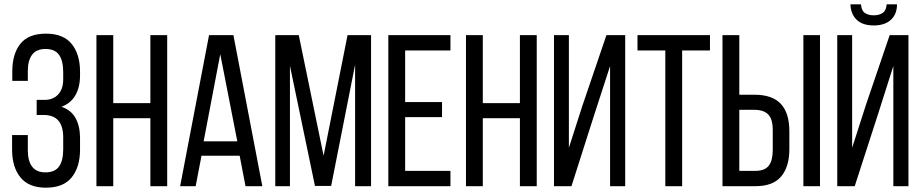

<svg xmlns="http://www.w3.org/2000/svg" viewBox="-20 -863 4271 890"><path d="M193 -707C139 -707 99.5 -691.3 74.5 -660C49.5 -628.7 37 -586 37 -532V-488H109V-535C109 -567 115.7 -591.8 129 -609.5C142.3 -627.2 163 -636 191 -636C219.7 -636 240.5 -627 253.5 -609C266.5 -591 273 -564 273 -528V-496C273 -465.3 265.2 -441.7 249.5 -425C233.8 -408.3 213 -400 187 -400H150V-330H183C243 -330 273 -295.3 273 -226V-171C273 -135.7 266.5 -109 253.5 -91C240.5 -73 219.7 -64 191 -64C163 -64 142.3 -72.8 129 -90.5C115.7 -108.2 109 -133 109 -165V-237H36V-169C36 -115.7 48.8 -73 74.5 -41C100.2 -9 139.7 7 193 7C247 7 286.8 -9 312.5 -41C338.2 -73 351 -115.7 351 -169V-224C351 -259.3 344.2 -289.7 330.5 -315C316.8 -340.3 295 -358 265 -368C293.7 -378.7 315.2 -396.5 329.5 -421.5C343.8 -446.5 351 -477 351 -513V-531C351 -584.3 338.2 -627 312.5 -659C286.8 -691 247 -707 193 -707Z M505 -315H677V0H755V-700H677V-385H505V-700H427V0H505Z M914 -141H1091L1118 0H1196L1062 -700H949L815 0H887ZM924 -208 1001 -612 1080 -208Z M1515 -1 1626 -563V0H1700V-700H1591L1480 -141L1365 -700H1256V0H1324V-558L1440 -1Z M2029 -390H1858V-629H2068V-700H1780V0H2068V-71H1858V-320H2029Z M2218 -315H2390V0H2468V-700H2390V-385H2218V-700H2140V0H2218Z M2732 -323 2808 -557V0H2878V-700H2791L2679 -371L2617 -178V-700H2548V0H2629Z M3064 0H3142V-629H3271V-700H2935V-629H3064Z M3476 -424H3407V-700H3329V0H3482C3536.7 0 3576.5 -15.2 3601.5 -45.5C3626.5 -75.8 3639 -117.7 3639 -171V-255C3639 -311 3625.8 -353.2 3599.5 -381.5C3573.2 -409.8 3532 -424 3476 -424ZM3781 -700H3704V0H3781ZM3482 -71H3407V-354H3476C3505.3 -354 3527 -346.8 3541 -332.5C3555 -318.2 3562 -294 3562 -260V-167C3562 -135 3555.8 -111 3543.5 -95C3531.2 -79 3510.7 -71 3482 -71Z M4138 -843H4090C4088.7 -823.7 4082.5 -810.3 4071.5 -803C4060.5 -795.7 4046.7 -792 4030 -792C4013.3 -792 3999.7 -795.7 3989 -803C3978.3 -810.3 3972.3 -823.7 3971 -843H3922C3923.3 -812.3 3933.2 -788.3 3951.5 -771C3969.8 -753.7 3996 -745 4030 -745C4064 -745 4090.5 -753.7 4109.5 -771C4128.5 -788.3 4138 -812.3 4138 -843ZM4051 -337 4121 -557V0H4191V-700H4104L3995 -380L3930 -178V-700H3861V0H3942Z"/></svg>

Font: Bebas Neue Regular two
Style: Regular2
Weight: 400
Designer: Ryoichi Tsunekawa & LGV (GE)
Foundry: Free Software Foundation, Inc.
Version: Version 1.003 August 13, 2016